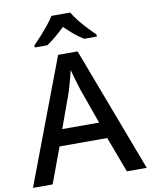

<svg xmlns="http://www.w3.org/2000/svg" viewBox="-100 -1014 855 1087"><g transform="rotate(-10 327.5 -470.5)"><path d="M540 0 463 -205H189L113 0H0L271 -717H383L654 0ZM362 -498Q359 -508 351.5 -531.5Q344 -555 337 -580Q330 -605 326 -620Q319 -588 309 -553Q299 -518 293 -498L221 -299H433ZM380 -941Q393 -918 415 -890.5Q437 -863 461.5 -837Q486 -811 505 -793V-781H432Q405 -797 378.5 -819.5Q352 -842 325 -868Q298 -842 272 -820Q246 -798 220 -781H148V-793Q167 -812 190.5 -838Q214 -864 236 -891Q258 -918 272 -941Z"/></g></svg>

Font: Noto Sans Thai Looped Medium
Style: Regular
Weight: 500
Designer: Sasikarn Vongin, Ben Mitchell
Foundry: The Fontpad Ltd
Version: Version 1.001; ttfautohint (v1.8.4.7-5d5b)